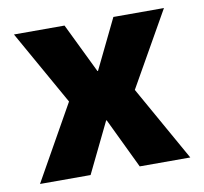

<svg xmlns="http://www.w3.org/2000/svg" viewBox="-64 -589 699 658"><g transform="rotate(-10 285.5 -260.0)"><path d="M24 0 171 -261 25 -520H201L285 -347H287L371 -520H547L400 -261L547 0H371L287 -175H285L200 0Z"/></g></svg>

Font: M PLUS 1 ExtraBold
Style: Regular
Weight: 800
Designer: Coji Morishita
Foundry: UNDERFOREST DESIGN
Version: Version 1.001